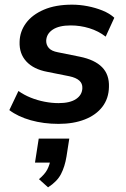

<svg xmlns="http://www.w3.org/2000/svg" viewBox="-20 -521 542 823"><path d="M231 10Q167 10 112 -5.5Q57 -21 20 -49L59 -131Q83 -114 111.5 -102.5Q140 -91 171 -85Q202 -79 231 -79Q280 -79 306 -96.5Q332 -114 333 -143Q334 -163 320 -175.5Q306 -188 278 -194L183 -213Q124 -224 93 -257.5Q62 -291 64 -342Q65 -386 91.5 -422Q118 -458 168 -479.5Q218 -501 289 -501Q322 -501 355.5 -494.5Q389 -488 419 -476Q449 -464 470 -445L433 -364Q402 -388 363 -400Q324 -412 283 -412Q233 -412 206 -394Q179 -376 178 -346Q178 -328 189.5 -315Q201 -302 228 -297L322 -278Q386 -265 417.5 -233Q449 -201 447 -148Q446 -99 419 -63.5Q392 -28 343.5 -9Q295 10 231 10ZM186 282 147 247Q172 226 182.5 206Q193 186 197 161L221 176H130L146 73H277L265 150Q258 193 241.5 225Q225 257 186 282Z"/></svg>

Font: Nunito Sans 11pt
Style: Bold Italic
Weight: 700
Italic angle: -9°
Version: Version 3.101;gftools[0.9.27]